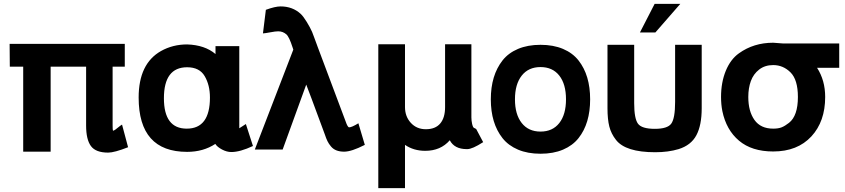

<svg xmlns="http://www.w3.org/2000/svg" viewBox="-20 -772 4374 994"><path d="M540 18.1Q475.6 18.1 450.7 -15.9Q425.8 -49.8 425.8 -122.1V-426.8H242.2V13.2H100.1V-426.8H30.8L29.8 -544.9H626V-426.8H563V-124Q563 -99.1 564.9 -95.2Q572.3 -95.2 599.1 -118.2Q602.1 -120.6 605 -122.6Q607.9 -124.5 609.6 -125.5Q611.3 -126.5 611.8 -127L643.1 -9.8Q571.8 18.1 540 18.1Z M1066.9 -267.1Q1066.9 -331.5 1039.6 -377.9Q1012.7 -423.8 948.7 -423.8Q828.6 -423.8 828.6 -263.2Q828.6 -106 946.8 -106Q1066.9 -106 1066.9 -267.1ZM1177.7 15.1Q1154.3 15.1 1129.4 2Q1104.5 -11.2 1094.7 -26.9Q1032.2 14.2 948.7 14.2Q697.8 14.2 697.8 -267.1Q697.8 -442.4 813.5 -507.8Q874.5 -542 948.7 -542Q1040.5 -539.1 1095.7 -492.2V-533.2H1218.8V-107.9L1252.9 -129.9L1289.6 -16.1Q1222.7 15.1 1177.7 15.1Z M1565.4 -334 1443.4 2H1299.3L1498.5 -515.1L1494.6 -526.9Q1477.1 -581.5 1462.4 -594.2Q1444.3 -609.9 1420.4 -609.9Q1406.2 -609.9 1379.2 -604.7Q1352.1 -599.6 1341.3 -599.1L1356.4 -721.2Q1404.3 -738.8 1432.6 -738.8Q1494.6 -738.8 1536.6 -700.2Q1550.3 -687.5 1568.1 -658.4Q1585.9 -629.4 1595.7 -606.9Q1599.1 -599.1 1606 -579.8Q1612.8 -560.5 1616.7 -550.8Q1618.2 -546.4 1620.6 -540.3Q1623 -534.2 1623.5 -532.2L1769.5 -143.1Q1779.8 -112.8 1787.6 -112.8Q1801.3 -112.8 1835.4 -133.8L1868.7 -22Q1799.8 13.2 1761.7 13.2Q1738.8 13.2 1721.9 6.6Q1705.1 0 1693.6 -13.7Q1682.1 -27.3 1675.3 -41.3Q1668.5 -55.2 1661.6 -76.2Q1571.8 -319.3 1565.4 -334Z M2076.7 -217.8Q2076.7 -168.9 2106.9 -136Q2137.2 -103 2184.6 -103Q2233.9 -103 2259 -132.6Q2284.2 -162.1 2284.2 -217.8V-543H2420.4V-164.1Q2420.4 -147.5 2424.3 -129.9Q2427.2 -118.2 2429.9 -113.8Q2432.6 -109.4 2440.4 -106.9Q2443.4 -106 2445.3 -104L2481.4 -36.1Q2425.3 0 2399.4 0H2396.5Q2332.5 0 2308.6 -45.9Q2261.2 8.8 2181.6 8.8Q2121.6 8.8 2076.7 -22V202.1H1938.5V-543H2076.7Z M2680.9 -380.4Q2646 -335.9 2646 -257.8Q2646 -179.7 2680.9 -135.3Q2715.8 -90.8 2778.3 -90.8Q2840.8 -90.8 2875.5 -135Q2910.2 -179.2 2910.2 -257.8Q2910.2 -336.4 2875.5 -380.6Q2840.8 -424.8 2778.3 -424.8Q2715.8 -424.8 2680.9 -380.4ZM2536.1 -145.5Q2521 -195.8 2521 -257.8Q2521 -319.8 2536.1 -370.1Q2551.3 -420.4 2581.5 -459Q2611.8 -497.6 2661.9 -518.8Q2711.9 -540 2778.3 -540Q2844.7 -540 2894.8 -518.8Q2944.8 -497.6 2975.1 -459Q3005.4 -420.4 3020.3 -370.1Q3035.2 -319.8 3035.2 -257.8Q3035.2 -195.8 3020.3 -145.5Q3005.4 -95.2 2975.1 -56.9Q2944.8 -18.6 2894.8 2.7Q2844.7 23.9 2778.3 23.9Q2711.9 23.9 2661.9 2.7Q2611.8 -18.6 2581.5 -56.9Q2551.3 -95.2 2536.1 -145.5Z M3612.8 -211.9Q3612.8 -123.5 3585.2 -71.8Q3557.6 -20 3493.2 0Q3439.9 16.1 3372.1 16.1Q3218.3 16.1 3168.9 -47.9Q3144 -79.6 3134.5 -116.9Q3125 -154.3 3125 -211.9V-540H3263.2V-237.8Q3263.2 -158.7 3282.7 -131.8Q3302.2 -105 3370.1 -105Q3435.5 -105 3455.1 -131.8Q3475.1 -159.2 3475.1 -244.1V-540H3612.8ZM3369.1 -752H3502L3373 -604H3293Z M3982.9 -550.8Q3988.8 -550.8 4009.3 -548.8Q4029.8 -546.9 4034.7 -546.9H4324.7V-420.9H4210Q4252 -356 4252 -270Q4252 -143.1 4180.7 -65.9Q4108.4 12.2 3982.9 12.2Q3872.1 12.2 3805.9 -43.7Q3739.7 -99.6 3719.7 -196.8Q3712.9 -230.5 3712.9 -270Q3712.9 -345.7 3737.5 -405.5Q3762.2 -465.3 3805.7 -496.1Q3881.8 -550.8 3982.9 -550.8ZM3854 -270Q3854 -195.8 3886 -150.9Q3918 -106 3982.9 -106Q4009.8 -106 4027.1 -113Q4044.4 -120.1 4064.9 -136.2Q4110.8 -172.4 4110.8 -270Q4110.8 -358.9 4072.8 -397Q4034.7 -435.1 3982.9 -435.1Q3939.9 -435.1 3910.2 -411.9Q3880.4 -388.7 3867.2 -352.3Q3854 -315.9 3854 -270Z"/></svg>

Font: Miedinger*
Style: Bold
Weight: 700
Version: Version 001.000